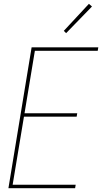

<svg xmlns="http://www.w3.org/2000/svg" viewBox="-20 -982 540 1002"><path d="M24 0 145 -735H493L490 -717H162L108 -391H383L380 -373H105L46 -18H375L372 0ZM325 -809 313 -821 444 -962 460 -948Z"/></svg>

Font: Iosevka SS04 Thin
Style: Italic
Weight: 100
Italic angle: -9°
Monospace: yes
Designer: Belleve Invis
Foundry: Belleve Invis
Version: Version 19.0.0; ttfautohint (v1.8.4)